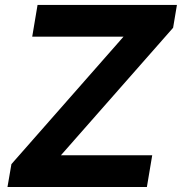

<svg xmlns="http://www.w3.org/2000/svg" viewBox="-20 -747 727 767"><path d="M9.9 0 25.6 -91.3 473.4 -600.5H108.7L130 -727.3H686.8L671.5 -636L223.4 -126.8H588.1L566.8 0Z"/></svg>

Font: Karasuma Gothic
Style: Bold Italic
Weight: 700
Italic angle: 9.39998°
Designer: Rasmus Andersson / Ryoko Nishizuka
Foundry: Genbu
Version: Version 1.00